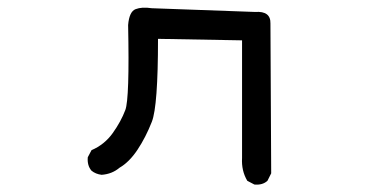

<svg xmlns="http://www.w3.org/2000/svg" viewBox="-20 -482 1040 514"><path d="M661 12 642 2Q626 -25 628 -59V-374L403 -378Q403 -198 386.5 -156Q370 -114 348 -81Q326 -48 300 -33Q280 -16 252 -14Q236 -16 225 -25Q213 -39 215 -61L225 -80Q260 -95 282 -126Q304 -157 315.5 -187.5Q327 -218 323 -415Q326 -451 343 -457.5Q360 -464 386 -460L663 -450Q705 -453 704 -419L706 -18L696 2Q683 14 661 12Z"/></svg>

Font: Kosefont JP
Style: Regular
Weight: 400
Designer: Nozomi Seto 瀬戸のぞみ
Version: Version 3.00;June 19, 2020